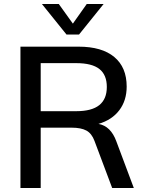

<svg xmlns="http://www.w3.org/2000/svg" viewBox="-20 -947 737 967"><path d="M654 0H545L456 -237Q442 -275 415 -289.5Q388 -304 341 -304H185V0H83V-712H376Q493 -712 555.5 -660Q618 -608 618 -511Q618 -441 581 -392Q544 -343 476 -323Q538 -312 566 -235ZM364 -387Q442 -387 480 -417.5Q518 -448 518 -509Q518 -570 480.5 -599.5Q443 -629 364 -629H185V-387ZM417 -927H502L378 -773H315L191 -927H276L347 -828Z"/></svg>

Font: Muli SemiBold
Style: Regular
Weight: 600
Designer: Vernon Adams
Foundry: Vernon Adams
Version: Version 2.000